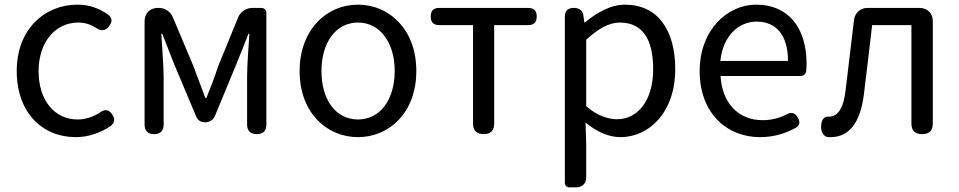

<svg xmlns="http://www.w3.org/2000/svg" viewBox="-20 -577 4125 826"><path d="M125 -62C171 -13 234 13 306 13C359 13 411 -5 455 -34C473 -48 476 -64 464 -83C449 -106 432 -109 410 -93C382 -75 349 -63 314 -63C214 -63 146 -146 146 -271C146 -396 218 -480 317 -480C345 -480 369 -472 392 -458C413 -442 433 -443 449 -464C464 -483 464 -499 445 -514C411 -538 369 -557 313 -557C243 -557 178 -531 130 -482C82 -433 52 -362 52 -271C52 -181 80 -110 125 -62Z M602 -271V-41C602 -14 616 0 643 0C670 0 684 -14 684 -41V-245C684 -293 677 -376 674 -432H678C694 -390 712 -344 728 -304L824 -76C830 -60 844 -51 861 -51H864C882 -51 898 -62 905 -79L998 -304C1014 -344 1033 -389 1049 -432H1053C1049 -376 1043 -293 1043 -245V-41C1043 -14 1058 0 1085 0C1112 0 1126 -14 1126 -41V-520C1126 -534 1117 -543 1103 -543H1073H1066C1039 -543 1014 -526 1004 -501L917 -288C903 -242 885 -199 868 -156H863C848 -199 830 -242 814 -288L724 -502C714 -527 690 -543 663 -543H660C625 -543 602 -520 602 -485Z M1345 -482C1299 -433 1269 -362 1269 -271C1269 -91 1387 13 1520 13C1653 13 1771 -91 1771 -271C1771 -362 1742 -433 1695 -482C1649 -531 1587 -557 1520 -557C1454 -557 1391 -531 1345 -482ZM1634 -120C1607 -84 1567 -63 1520 -63C1426 -63 1363 -146 1363 -271C1363 -396 1426 -480 1520 -480C1567 -480 1607 -459 1634 -422C1662 -386 1678 -334 1678 -271C1678 -209 1662 -157 1634 -120Z M2015 -234V-45C2015 -15 2031 0 2061 0C2091 0 2106 -15 2106 -45V-469H2252C2277 -469 2289 -481 2289 -506C2289 -531 2277 -543 2252 -543H2061H1870C1845 -543 1833 -531 1833 -506C1833 -481 1845 -469 1870 -469H2015Z M2410 -157V209C2410 221 2418 229 2430 229H2456H2459C2485 229 2502 212 2502 186V45L2499 -50C2548 -9 2600 13 2649 13C2773 13 2885 -94 2885 -280C2885 -448 2809 -557 2669 -557C2606 -557 2545 -521 2496 -480H2494L2490 -510C2487 -532 2471 -543 2449 -543C2424 -543 2410 -531 2410 -506ZM2502 -334V-406C2554 -454 2601 -480 2646 -480C2750 -480 2790 -400 2790 -279C2790 -145 2724 -64 2634 -64C2598 -64 2550 -78 2502 -120V-263Z M3354 -250H3423C3437 -250 3447 -259 3448 -271C3449 -280 3450 -291 3450 -302C3450 -457 3372 -557 3233 -557C3109 -557 2990 -448 2990 -271C2990 -92 3105 13 3250 13C3311 13 3361 -4 3403 -27C3421 -38 3423 -51 3413 -70C3402 -91 3385 -97 3364 -85C3333 -69 3300 -60 3260 -60C3157 -60 3086 -134 3080 -250H3263ZM3297 -315H3224H3079C3090 -423 3158 -484 3235 -484C3320 -484 3370 -425 3370 -315Z M3993 -271V-485C3993 -520 3970 -543 3935 -543H3826H3713C3681 -543 3658 -522 3654 -491C3642 -391 3630 -290 3618 -190C3609 -110 3584 -75 3545 -75C3544 -75 3543 -75 3543 -75C3528 -78 3517 -63 3514 -48C3509 -22 3515 7 3541 13C3544 13 3549 13 3553 13C3632 13 3680 -47 3696 -167C3709 -268 3720 -369 3732 -469H3901V-46C3901 -15 3916 0 3947 0C3978 0 3993 -15 3993 -46V-271Z"/></svg>

Font: GenSenRounded2 TW R
Style: Regular
Weight: 400
Version: Version 2.100;PS 2.1;hotconv 16.6.51;makeotf.lib2.5.65220 DE